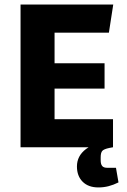

<svg xmlns="http://www.w3.org/2000/svg" viewBox="-20 -645 557 841"><path d="M219 -257V-123H475V0H70V-625H476L457 -502H219V-368H438V-257ZM411 176Q367 176 342 151Q317 126 317 84Q317 38 356.5 8Q396 -22 465 -30L475 0L459 3Q435 8 428 16Q421 24 421 44V57Q421 74 427.5 82Q434 90 450 90H488L499 154Q477 165 455.5 170.5Q434 176 411 176Z"/></svg>

Font: Changa SemiBold
Style: Regular
Weight: 600
Designer: Eduardo Rodriguez Tunni
Foundry: Eduardo Rodriguez Tunni
Version: Version 3.002; ttfautohint (v1.8.2)